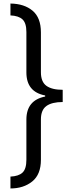

<svg xmlns="http://www.w3.org/2000/svg" viewBox="-20 -871 404 1084"><path d="M39 -851Q117 -850 164 -810.5Q211 -771 211 -688V-463Q211 -409 242 -386.5Q273 -364 334 -364V-295Q273 -295 242 -272.5Q211 -250 211 -197V31Q211 114 162 153.5Q113 193 39 193V126Q85 124 107 103.5Q129 83 129 31V-196Q129 -305 235 -326V-332Q129 -352 129 -462V-690Q129 -741 107 -761.5Q85 -782 39 -784Z"/></svg>

Font: Noto Sans Tamil UI Condensed
Style: Regular
Weight: 400
Width: 3
Designer: Jelle Bosma - Monotype Design Team
Foundry: Monotype Imaging Inc.
Version: Version 2.004